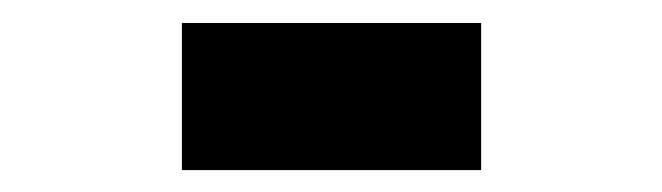

<svg xmlns="http://www.w3.org/2000/svg" viewBox="-20 -390 590 171"><path d="M142 -238.5V-369.5H408.5V-238.5Z"/></svg>

Font: Trispace SemiCondensed
Style: Bold
Weight: 700
Width: 4
Designer: Tyler Finck
Foundry: Etcetera Type Company
Version: Version 1.210; ttfautohint (v1.8.3)